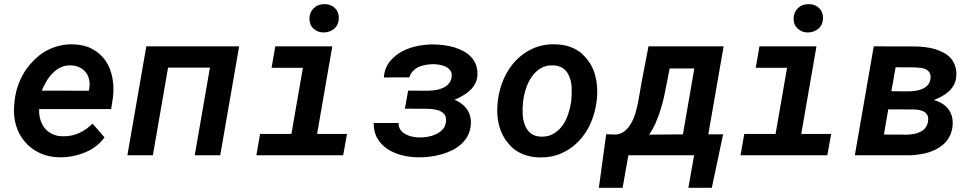

<svg xmlns="http://www.w3.org/2000/svg" viewBox="-20 -753 4735 931"><path d="M270 9.8Q332.5 10.3 391.8 -13.7Q451.2 -37.6 486.8 -86.9L428.7 -153.8Q399.4 -124 362.3 -107.4Q325.2 -90.8 282.7 -92.3Q254.4 -92.8 232.7 -103.5Q210.9 -114.3 196.8 -131.8Q182.6 -149.9 175.5 -173.6Q168.5 -197.3 169.9 -224.1H519L527.3 -277.8Q533.7 -328.6 525.1 -375Q516.6 -421.4 492.7 -457.5Q468.3 -493.2 428.7 -514.9Q389.2 -536.6 334 -538.1Q294.9 -539.1 259.5 -529.1Q224.1 -519 194.3 -501Q169.4 -485.4 147.7 -464.1Q126 -442.9 108.4 -418.9Q85 -385.3 70.1 -345.7Q55.2 -306.2 50.8 -264.2L48.8 -244.1Q43.9 -190.9 57.6 -145.3Q71.3 -99.6 100.6 -65.4Q129.4 -31.2 172.6 -11Q215.8 9.3 270 9.8ZM325.2 -436Q348.6 -435.1 366.5 -426Q384.3 -417 396 -402.3Q407.7 -387.2 412.1 -367.2Q416.5 -347.2 413.1 -324.7L410.6 -313L182.6 -313.5Q192.4 -336.4 205.1 -358.6Q217.8 -380.9 235.8 -398.4Q252.9 -416.5 275.1 -426.8Q297.4 -437 325.2 -436Z M1047.9 0 1139.6 -528.3H689.5L597.7 0H721.2L794.9 -425.3H998L924.3 0Z M1314.9 -528.3 1296.9 -424.3H1448.7L1393.1 -103.5H1241.2L1223.1 0H1644L1662.6 -103.5H1517.6L1591.3 -528.3ZM1480.5 -662.1Q1480.5 -631.8 1501.2 -613.3Q1522 -594.7 1551.3 -595.7Q1581.5 -596.2 1602.3 -615.5Q1623 -634.8 1623 -666.5Q1623 -696.8 1602.5 -715.3Q1582 -733.9 1552.2 -732.9Q1521 -732.9 1500.7 -712.6Q1480.5 -692.4 1480.5 -662.1Z M2051.3 -225.6Q2060.1 -225.1 2069.3 -224.6Q2078.6 -224.1 2087.4 -222.2Q2095.2 -221.2 2102.5 -219Q2109.9 -216.8 2116.2 -213.4Q2130.4 -206.5 2137.9 -193.6Q2145.5 -180.7 2142.1 -159.7Q2138.7 -138.2 2125.2 -124.3Q2111.8 -110.4 2093.8 -102.1Q2075.2 -93.3 2054.4 -89.8Q2033.7 -86.4 2016.1 -86.4Q1999.5 -86.4 1981.2 -89.8Q1962.9 -93.3 1947.8 -101.6Q1932.1 -109.4 1922.4 -122.8Q1912.6 -136.2 1912.6 -156.7H1792Q1791.5 -112.3 1810.3 -81.1Q1829.1 -49.8 1859.9 -29.8Q1890.6 -9.8 1929 -0.2Q1967.3 9.3 2005.9 9.8Q2031.7 10.3 2060.5 7.1Q2089.4 3.9 2117.7 -3.9Q2145.5 -11.2 2171.1 -23.7Q2196.8 -36.1 2216.8 -54.7Q2236.8 -72.8 2249.3 -97.2Q2261.7 -121.6 2263.2 -153.3Q2264.6 -181.2 2254.9 -203.9Q2245.1 -226.6 2227.1 -242.7Q2218.3 -250.5 2207.5 -257.3Q2196.8 -264.2 2184.1 -269Q2203.6 -277.3 2222.9 -288.3Q2242.2 -299.3 2257.8 -313.5Q2272.9 -327.6 2283.2 -345.9Q2293.5 -364.3 2294.9 -387.7Q2296.4 -417 2287.8 -439Q2279.3 -460.9 2263.7 -477.5Q2248 -494.1 2226.6 -505.4Q2205.1 -516.6 2181.2 -523.9Q2157.2 -530.8 2132.1 -533.9Q2106.9 -537.1 2084 -537.6Q2047.4 -538.1 2008.3 -530.8Q1969.2 -523.4 1936.5 -507.3Q1897.5 -487.8 1871.1 -456.1Q1844.7 -424.3 1841.3 -377.4L1965.3 -377.9Q1970.2 -396.5 1982.7 -408.9Q1995.1 -421.4 2011.7 -429.2Q2028.3 -436 2047.4 -439Q2066.4 -441.9 2083.5 -441.9Q2097.7 -441.4 2113.8 -438.5Q2129.9 -435.5 2143.6 -428.7Q2148.4 -425.3 2153.1 -422.1Q2157.7 -418.9 2161.1 -414.6Q2167 -407.7 2169.4 -398.9Q2171.9 -390.1 2169.9 -378.9Q2167 -358.9 2154.8 -345.9Q2142.6 -333 2125.5 -325.7Q2108.9 -318.4 2089.6 -315.9Q2070.3 -313.5 2053.2 -313L1959 -313.5L1943.4 -226.1Z M2394 -265.6 2393.1 -255.4Q2389.2 -219.2 2392.8 -184.8Q2396.5 -150.4 2407.7 -120.6Q2416.5 -97.2 2429.4 -77.9Q2442.4 -58.6 2460.9 -40Q2482.9 -18.6 2517.8 -4.6Q2552.7 9.3 2595.7 10.3Q2654.3 11.7 2702.6 -9.8Q2751 -31.2 2786.1 -68.4Q2821.8 -105.5 2843.8 -155Q2865.7 -204.6 2872.6 -259.8L2874 -270.5Q2877.9 -306.6 2874.3 -341.6Q2870.6 -376.5 2859.9 -407.2Q2850.6 -432.1 2835.9 -453.4Q2821.3 -474.6 2802.2 -492.2Q2778.3 -513.2 2745.6 -525.4Q2712.9 -537.6 2671.4 -538.1Q2612.8 -539.6 2564.7 -518.1Q2516.6 -496.6 2481.4 -459.5Q2445.3 -421.9 2423.1 -371.6Q2400.9 -321.3 2394 -265.6ZM2516.1 -255.4 2517.1 -265.6Q2521 -295.4 2531.2 -326.2Q2541.5 -356.9 2559.1 -381.8Q2576.7 -406.7 2602.3 -422.1Q2627.9 -437.5 2663.1 -436Q2692.9 -434.6 2711.2 -421.1Q2729.5 -407.7 2738.8 -385.7Q2751 -358.4 2752 -327.9Q2752.9 -297.4 2750.5 -270L2749.5 -259.8Q2745.6 -231.9 2735.4 -200.7Q2725.1 -169.4 2708 -145Q2689.9 -120.1 2664.3 -104.7Q2638.7 -89.4 2604 -90.3Q2571.8 -91.3 2552.7 -107.2Q2533.7 -123 2525.4 -146.5Q2515.6 -170.9 2514.4 -200Q2513.2 -229 2516.1 -255.4Z M2966.8 -100.6 2919.4 -102.1 2883.8 157.7H2999L3026.9 0H3345.7L3317.9 157.7H3431.6L3486.3 -101.6H3414.6L3488.8 -528.3H3124.5L3089.4 -345.7Q3085.9 -327.6 3082.3 -303.5Q3078.6 -279.3 3073.2 -252.9Q3067.9 -226.6 3059.8 -200.4Q3051.8 -174.3 3039.1 -153.3Q3026.9 -131.8 3009 -117.4Q2991.2 -103 2966.8 -100.6ZM3212.4 -345.7 3227.1 -420.9H3346.7L3291.5 -101.6L3127.4 -100.1Q3146 -127 3159.2 -157Q3172.4 -187 3182.1 -218.3Q3192.4 -249.5 3199.5 -281.7Q3206.5 -314 3212.4 -345.7Z M3662.6 -528.3 3644.5 -424.3H3796.4L3740.7 -103.5H3588.9L3570.8 0H3991.7L4010.3 -103.5H3865.2L3939 -528.3ZM3828.1 -662.1Q3828.1 -631.8 3848.9 -613.3Q3869.6 -594.7 3898.9 -595.7Q3929.2 -596.2 3950 -615.5Q3970.7 -634.8 3970.7 -666.5Q3970.7 -696.8 3950.2 -715.3Q3929.7 -733.9 3899.9 -732.9Q3868.7 -732.9 3848.4 -712.6Q3828.1 -692.4 3828.1 -662.1Z M4125 0H4376Q4411.6 0.5 4448.2 -5.9Q4484.9 -12.2 4515.6 -27.3Q4533.2 -36.1 4548.6 -48.1Q4564 -60.1 4574.7 -75.7Q4585.9 -91.3 4592.5 -111.1Q4599.1 -130.9 4599.6 -154.8Q4600.1 -176.8 4593.8 -195.1Q4587.4 -213.4 4575.2 -228Q4563 -242.2 4545.9 -252.4Q4528.8 -262.7 4508.3 -268.1Q4528.3 -275.9 4547.4 -286.1Q4566.4 -296.4 4581.5 -310.5Q4596.7 -324.7 4606.2 -343Q4615.7 -361.3 4617.2 -385.3Q4618.7 -413.1 4611.1 -434.3Q4603.5 -455.6 4589.4 -471.7Q4574.7 -487.3 4555.2 -497.8Q4535.6 -508.3 4513.2 -515.1Q4490.7 -521.5 4466.8 -524.4Q4442.9 -527.3 4420.4 -527.8L4216.8 -528.3ZM4287.1 -222.7 4414.1 -222.2Q4428.2 -221.7 4441.2 -218.8Q4454.1 -215.8 4463.9 -209.5Q4473.1 -203.1 4477.8 -192.1Q4482.4 -181.2 4480 -164.6Q4477.1 -146 4467.3 -133.5Q4457.5 -121.1 4443.8 -114.3Q4429.7 -106.9 4413.1 -103.8Q4396.5 -100.6 4379.9 -100.1L4266.1 -100.6ZM4302.2 -310.5 4322.8 -426.8 4416.5 -426.3Q4430.7 -425.8 4445.3 -423.8Q4460 -421.9 4471.2 -416Q4475.1 -413.6 4479 -410.4Q4482.9 -407.2 4485.4 -403.8Q4489.7 -397.5 4491.7 -389.2Q4493.7 -380.9 4491.7 -369.6Q4488.8 -351.6 4478.3 -340.1Q4467.8 -328.6 4453.1 -322.3Q4438.5 -315.9 4421.9 -313.2Q4405.3 -310.5 4390.1 -310.1Z"/></svg>

Font: Roboto Mono SemiBold
Style: Italic
Weight: 600
Italic angle: -10°
Monospace: yes
Designer: Google
Version: Version 3.000